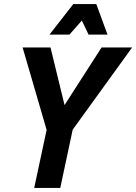

<svg xmlns="http://www.w3.org/2000/svg" viewBox="-20 -923 669 943"><path d="M91 -690H228L297 -407L479 -690H629L337 -286L276 0H148L209 -285ZM223 -753 340 -903H453L508 -753H415L382 -822L321 -753Z"/></svg>

Font: Radio Canada Condensed SemiBold
Style: Italic
Weight: 600
Width: 3
Italic angle: -12°
Designer: Charles Daoud, Etienne Aubert Bonn, Alexandre Saumier Demers, Jacques Le Bailly
Foundry: Radio-Canada
Version: Version 2.104; ttfautohint (v1.8.4.7-5d5b);gftools[0.9.28.de